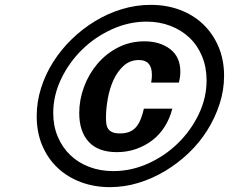

<svg xmlns="http://www.w3.org/2000/svg" viewBox="-20 -756 942 790"><path d="M131 -278Q131 -337 149 -394Q167 -451 199.5 -502Q232 -553 276 -595.5Q320 -638 372 -669.5Q424 -701 482 -718.5Q540 -736 600 -736Q665 -736 720 -715.5Q775 -695 815.5 -656.5Q856 -618 879 -564Q902 -510 902 -444Q902 -385 883.5 -328Q865 -271 833 -220Q801 -169 756.5 -126.5Q712 -84 659.5 -52.5Q607 -21 549.5 -3.5Q492 14 432 14Q368 14 313 -6.5Q258 -27 217.5 -65Q177 -103 154 -157Q131 -211 131 -278ZM199 -291Q199 -238 217.5 -194Q236 -150 268.5 -118.5Q301 -87 346.5 -69.5Q392 -52 446 -52Q520 -52 589 -83Q658 -114 711.5 -166Q765 -218 797.5 -285.5Q830 -353 830 -425Q830 -479 811.5 -524Q793 -569 760 -600.5Q727 -632 681.5 -649.5Q636 -667 583 -667Q510 -667 440.5 -635.5Q371 -604 317.5 -551.5Q264 -499 231.5 -431Q199 -363 199 -291ZM306 -291Q306 -345 325.5 -398Q345 -451 380.5 -493Q416 -535 465.5 -560.5Q515 -586 574 -586Q638 -586 680 -554Q722 -522 722 -461Q722 -440 716 -416H602Q605 -434 605 -448Q605 -509 552 -509Q515 -509 489 -485.5Q463 -462 447 -427Q431 -392 423.5 -350Q416 -308 416 -272Q416 -259 417.5 -247Q419 -235 425 -226Q431 -217 442.5 -212Q454 -207 474 -207Q497 -207 513.5 -214Q530 -221 541 -234.5Q552 -248 559.5 -267Q567 -286 572 -309H689Q679 -269 658 -235.5Q637 -202 607 -179Q577 -156 540 -143Q503 -130 461 -130Q384 -130 345 -172.5Q306 -215 306 -291Z"/></svg>

Font: Perun
Style: Bold Italic
Weight: 700
Italic angle: -12°
Foundry: Copyright (c) Stefan Peev, Context Ltd, 2016
Version: Version 1.027